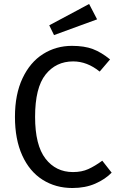

<svg xmlns="http://www.w3.org/2000/svg" viewBox="-20 -931 600 963"><path d="M532 -633 480 -572Q417 -623 347 -623Q261 -623 208.5 -557Q156 -491 156 -345Q156 -203 208 -135.5Q260 -68 346 -68Q390 -68 423 -83Q456 -98 493 -125L540 -65Q508 -32 458 -10Q408 12 343 12Q259 12 193.5 -29.5Q128 -71 91.5 -151.5Q55 -232 55 -345Q55 -458 93 -538.5Q131 -619 196 -660Q261 -701 341 -701Q403 -701 445.5 -685Q488 -669 532 -633ZM467 -834 251 -755 227 -804 427 -911Z"/></svg>

Font: FiraGOUPP
Style: Medium
Weight: 400
Designer: bBox Type
Foundry: bBox Type GmbH
Version: Version 1.001